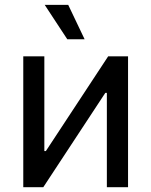

<svg xmlns="http://www.w3.org/2000/svg" viewBox="-20 -781 631 801"><path d="M514.2 0H425.8V-393.6H419.4L160.6 0H77.1V-545.9H165V-150.9H171.4L431.2 -545.9H514.2ZM260.7 -617.2 166.5 -760.7H264.6L333 -617.2Z"/></svg>

Font: Inter-Regular
Style: Regular
Weight: 400
Designer: Rasmus Andersson
Foundry: rsms
Version: Version 4.000;git-a52131595